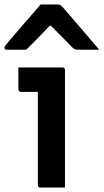

<svg xmlns="http://www.w3.org/2000/svg" viewBox="-38 -837 463 857"><path d="M131 -11Q131 -42 131 -83.5Q131 -125 131 -172Q131 -219 131 -266Q131 -313 131 -355Q131 -397 131 -427H122Q115 -427 107 -427Q99 -427 90 -427Q81 -427 72 -427Q63 -427 55 -427Q50 -427 47 -430.5Q44 -434 44 -438Q44 -462 44 -487Q44 -512 44 -536Q60 -536 81 -536Q102 -536 124.5 -536Q147 -536 168.5 -536Q190 -536 209 -536Q228 -536 241 -536Q245 -536 247 -534.5Q249 -533 250.5 -531Q252 -529 252 -525Q252 -477 252 -422Q252 -367 252 -310.5Q252 -254 252 -199.5Q252 -145 252 -95Q252 -80 252 -64Q252 -48 252 -32Q252 -16 252 0Q223 0 197.5 0Q172 0 142 0Q137 0 134 -3Q131 -6 131 -11ZM143 -817Q162 -817 181.5 -817Q201 -817 220 -817Q228 -817 233 -813Q238 -809 251 -795Q258 -786 276 -765.5Q294 -745 317 -718Q340 -691 363 -664Q386 -637 405 -615Q382 -615 359 -615Q336 -615 313 -615Q302 -615 296.5 -617Q291 -619 284 -626Q272 -638 243.5 -667.5Q215 -697 169 -743L218 -722H159L206 -745Q162 -699 132.5 -668.5Q103 -638 79 -615H-7Q-11 -615 -13.5 -616Q-16 -617 -17 -619.5Q-18 -622 -18 -624Q-18 -629 -14.5 -633Q-11 -637 1 -652Q13 -666 32 -688.5Q51 -711 73 -736Q95 -761 114 -783Q133 -805 143 -817Z"/></svg>

Font: Recursive SemiBold
Style: Regular
Weight: 600
Version: Version 1.085